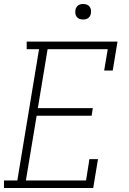

<svg xmlns="http://www.w3.org/2000/svg" viewBox="-27 -944 647 964"><path d="M-7 0V-38H60L169 -697H107V-735H563L539 -590H496L514 -697H212L163 -401H439L433 -363H157L103 -38H405L422 -145H465L441 0ZM391 -846Q381 -846 372.5 -849Q364 -852 358.5 -859Q353 -866 351.5 -875.5Q350 -885 352 -895Q353 -901 356.5 -907Q360 -913 365.5 -917Q371 -921 377.5 -922.5Q384 -924 391 -924Q400 -924 408.5 -921Q417 -918 422.5 -911Q428 -904 429.5 -894.5Q431 -885 429 -875Q428 -869 424.5 -863Q421 -857 415.5 -853Q410 -849 403.5 -847.5Q397 -846 391 -846Z"/></svg>

Font: Iosevka Etoile XLtObl
Style: Regular
Weight: 200
Italic angle: -9°
Designer: Belleve Invis
Foundry: Belleve Invis
Version: Version 15.5.2; ttfautohint (v1.8.4)